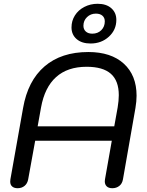

<svg xmlns="http://www.w3.org/2000/svg" viewBox="-20 -985 778 1015"><path d="M34 -25Q34 -33 35 -37L102 -414Q127 -558 215.5 -634Q304 -710 447 -710Q567 -710 634.5 -648.5Q702 -587 702 -479Q702 -449 696 -414L630 -37Q626 -14 610.5 -2Q595 10 574 10Q554 10 544 0Q534 -10 534 -26Q534 -33 535 -37L571 -241H166L129 -37Q125 -15 110 -2.5Q95 10 73 10Q55 10 44.5 1Q34 -8 34 -25ZM584 -317 602 -417Q608 -453 608 -482Q608 -558 566 -595Q524 -632 438 -632Q337 -632 276.5 -577.5Q216 -523 197 -417L179 -317ZM358 -840Q358 -875 376 -903.5Q394 -932 426 -948.5Q458 -965 496 -965Q542 -965 568.5 -941.5Q595 -918 595 -880Q595 -827 555.5 -791Q516 -755 459 -755Q412 -755 385 -778.5Q358 -802 358 -840ZM534 -872Q534 -891 521.5 -902Q509 -913 487 -913Q459 -913 440 -894.5Q421 -876 421 -849Q421 -830 433.5 -818.5Q446 -807 468 -807Q497 -807 515.5 -825.5Q534 -844 534 -872Z"/></svg>

Font: Kodchasan Medium
Style: Italic
Weight: 500
Italic angle: -10°
Version: Version 1.000; ttfautohint (v1.6)